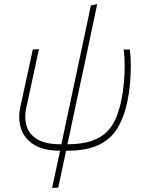

<svg xmlns="http://www.w3.org/2000/svg" viewBox="-20 -740 720 954"><path d="M239 194Q249 147 258.5 102.5Q268 58 278.5 9Q196 8.5 148.2 -21.5Q100.5 -51.5 84.5 -101Q75.5 -129 75.5 -159.5Q75.5 -183 81 -208.5Q85.5 -229 89.5 -247Q93.5 -265 97 -282.5Q109.5 -339 120.5 -389.8Q131.5 -440.5 143 -494L173.5 -496Q154 -405.5 137.5 -328.5Q121 -251.5 109.5 -199.5Q105.5 -179.5 105.5 -160.5Q105.5 -137 112 -114.5Q123.5 -74 164.5 -48.5Q205.5 -23 283 -23H285L375.5 -449Q389 -512.5 399 -558Q408.5 -603.5 416.2 -640Q424 -676.5 431.5 -713L463 -719.5Q447.5 -646.5 433.5 -580Q419.5 -513.5 405 -444.5Q390 -375.5 373 -295.5L315 -23Q388.5 -23.5 436.2 -40.2Q484 -57 512.8 -86.8Q541.5 -116.5 557.2 -155.8Q573 -195 582.5 -240Q590.5 -276.5 595 -322.5Q599.5 -368.5 599.5 -414Q599.5 -459.5 594 -494H625Q630 -459.5 630 -414.5Q630 -369 625.8 -321.8Q621.5 -274.5 612.5 -234Q597 -159.5 564.8 -105Q532.5 -50.5 472 -20.8Q411.5 9 310.5 9H308.5Q298 57 288.8 101Q279.5 145 269.5 192Z"/></svg>

Font: Heraclito Thin
Style: Italic
Weight: 100
Italic angle: -12°
Designer: Kostas Bartsokas (font) & Cristiano Sobral (main changes)
Foundry: Kostas Bartsokas (font) & Cristiano Sobral (main changes)
Version: Version 1.00;July 8, 2020;FontCreator 13.0.0.2655 64-bit